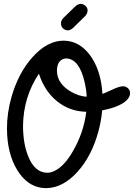

<svg xmlns="http://www.w3.org/2000/svg" viewBox="-20 -973 693 993"><path d="M418.9 -888.2Q403.3 -874 358.4 -829.1Q344.7 -816.4 330.1 -815.9Q321.8 -815.9 314 -820.3Q295.4 -830.6 295.4 -851.6Q295.4 -868.2 308.6 -880.9L368.2 -939Q382.8 -952.6 397.5 -953.1Q406.2 -953.1 414.6 -948.2Q433.1 -937.5 433.1 -918.9Q432.6 -902.3 418.9 -888.2ZM16.1 -309.6Q16.1 -389.2 39.1 -470.2Q74.7 -595.7 148.4 -677.7Q224.6 -762.7 309.1 -762.7Q388.2 -762.2 443.4 -690.4Q502 -613.8 509.8 -487.3Q525.9 -493.2 557.1 -507.8Q596.7 -526.9 617.2 -526.9Q626.5 -526.9 634.8 -522Q652.8 -511.2 652.8 -490.7Q652.3 -472.2 635.7 -455.1Q599.6 -419.4 508.3 -402.3Q503.9 -348.6 489.7 -296.4Q455.6 -167 380.4 -84Q304.2 0 216.8 0Q206.1 0 195.3 -1.5Q120.1 -12.2 70.8 -90.8Q16.1 -178.2 16.1 -309.6ZM99.1 -322.8Q99.1 -233.9 124.5 -168Q158.7 -79.6 225.1 -79.6Q241.7 -79.6 259.8 -87.9Q313 -112.3 359.9 -195.8Q413.1 -289.1 426.3 -395Q353.5 -396 293.9 -435.5Q214.8 -488.3 181.2 -591.8Q101.1 -472.2 99.1 -322.8ZM324.2 -670.9Q311.5 -670.9 301.3 -665.5Q274.4 -650.4 274.4 -606Q274.4 -598.1 275.9 -589.4Q284.7 -536.6 343.3 -501Q388.2 -474.1 428.7 -473.1Q425.8 -514.6 417 -550.8Q390.1 -666.5 324.2 -670.9Z"/></svg>

Font: Vibur
Style: Medium
Weight: 400
Version: Version 1.004